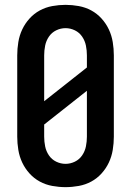

<svg xmlns="http://www.w3.org/2000/svg" viewBox="-20 -763 540 791"><path d="M250 8Q223 8 195.5 3Q168 -2 144 -15Q120 -28 101.5 -48.5Q83 -69 71.5 -93.5Q60 -118 55.5 -145.5Q51 -173 51 -200V-535Q51 -562 55.5 -589.5Q60 -617 71.5 -641.5Q83 -666 101.5 -686.5Q120 -707 144 -720Q168 -733 195.5 -738Q223 -743 250 -743Q277 -743 304.5 -738Q332 -733 356 -720Q380 -707 398.5 -686.5Q417 -666 428.5 -641.5Q440 -617 444.5 -589.5Q449 -562 449 -535V-200Q449 -173 444.5 -145.5Q440 -118 428.5 -93.5Q417 -69 398.5 -48.5Q380 -28 356 -15Q332 -2 304.5 3Q277 8 250 8ZM162 -346 338 -485V-535Q338 -555 334 -575Q330 -595 318.5 -612Q307 -629 288.5 -638Q270 -647 250 -647Q230 -647 211.5 -638Q193 -629 181.5 -612Q170 -595 166 -575Q162 -555 162 -535ZM250 -88Q270 -88 288.5 -97Q307 -106 318.5 -123Q330 -140 334 -160Q338 -180 338 -200V-389L162 -250V-200Q162 -180 166 -160Q170 -140 181.5 -123Q193 -106 211.5 -97Q230 -88 250 -88Z"/></svg>

Font: Iosevka Curly
Style: Bold
Weight: 700
Monospace: yes
Designer: Belleve Invis
Foundry: Belleve Invis
Version: Version 22.1.2; ttfautohint (v1.8.4)